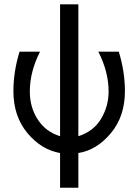

<svg xmlns="http://www.w3.org/2000/svg" viewBox="-20 -715 652 902"><path d="M43 -287.1Q43 -377.9 71.8 -472.2H168Q120.1 -377.9 120.1 -285.2Q120.1 -210 158 -152.6Q195.8 -95.2 262.2 -75.2V-694.8H348.1V-75.2Q418.9 -97.2 454.6 -156.5Q490.2 -215.8 490.2 -285.2Q490.2 -377.9 441.9 -472.2H538.1Q566.9 -377.9 566.9 -287.1Q566.9 -168 500.5 -88.9Q434.1 -9.8 348.1 3.9V167H262.2V3.9Q174.3 -11.2 108.6 -90.1Q43 -168.9 43 -287.1Z"/></svg>

Font: CMU Bright
Style: SemiBold
Weight: 600
Version: Version 0.7.0